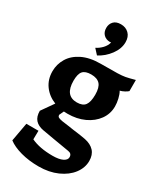

<svg xmlns="http://www.w3.org/2000/svg" viewBox="-249 -859 1007 1195"><g transform="rotate(30 254.5 -261.5)"><path d="M502 63Q502 112 469.5 155Q437 198 378.5 224Q320 250 245 250Q175 250 116.5 234Q58 218 23 191L47 58H134L133 120Q194 149 287 149Q333 149 358.5 136.5Q384 124 384 104Q384 78 357 74L262 58Q267 59 158 40Q120 33 99.5 10.5Q79 -12 79 -54L140 -141Q87 -162 55.5 -205Q24 -248 24 -307Q24 -357 50 -400.5Q76 -444 129.5 -470.5Q183 -497 262 -497Q347 -497 380.5 -498Q414 -499 436 -503Q458 -507 501 -519V-439Q494 -432 478.5 -423.5Q463 -415 447 -411Q458 -392 464.5 -364Q471 -336 471 -311Q471 -258 440.5 -215.5Q410 -173 357 -148.5Q304 -124 237 -124Q219 -124 211 -125L196 -93Q196 -82 203 -77Q210 -72 232 -68Q255 -65 276 -62Q297 -59 316 -56Q380 -48 410 -42Q454 -33 478 -7Q502 19 502 63ZM167 -321Q167 -214 252 -214Q294 -214 311 -237.5Q328 -261 328 -313Q328 -365 307.5 -387.5Q287 -410 244 -410Q202 -410 184.5 -390Q167 -370 167 -321ZM328 -690Q328 -643 295 -598.5Q262 -554 215 -530L182 -566Q206 -578 225 -598Q244 -618 251 -644Q248 -643 243 -643Q215 -643 197 -660.5Q179 -678 179 -708Q179 -736 196.5 -754.5Q214 -773 248 -773Q283 -773 305.5 -751Q328 -729 328 -690Z"/></g></svg>

Font: Enriqueta
Style: Bold
Weight: 700
Designer: Viviana Monsalve, Gustavo Ibarra
Foundry: 72Puntos
Version: Version 2.000